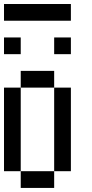

<svg xmlns="http://www.w3.org/2000/svg" viewBox="-20 -1020 457 957"><path d="M0 -166.7V-583.3H83.3V-166.7ZM0 -750V-833.3H83.3V-750ZM0 -916.7V-1000H333.3V-916.7ZM83.3 -166.7H250V-83.3H83.3ZM83.3 -583.3V-666.7H250V-583.3ZM250 -166.7V-583.3H333.3V-166.7ZM250 -750V-833.3H333.3V-750Z"/></svg>

Font: Galmuri11 Condensed
Style: Regular
Weight: 400
Width: 3
Designer: Lee Minseo (quiple)
Version: Version 2.399;hotconv 1.1.1;makeotfexe 2.6.0 DEVELOPMENT